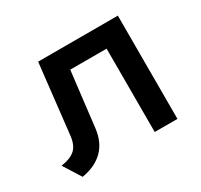

<svg xmlns="http://www.w3.org/2000/svg" viewBox="-116 -661 863 823"><g transform="rotate(-30 315.5 -249.5)"><path d="M75.5 12 21 -74.5Q69.5 -81.5 91.8 -103Q114 -124.5 118.5 -169.5L157 -511H551.5V0H439V-412.5H259L227 -142Q219.5 -76.5 181.2 -38Q143 0.5 75.5 12Z"/></g></svg>

Font: Overpass SemiBold
Style: Regular
Weight: 600
Designer: Delve Withrington, Dave Bailey, Thomas Jockin
Foundry: Delve Fonts LLC
Version: Version 4.000